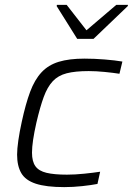

<svg xmlns="http://www.w3.org/2000/svg" viewBox="-20 -758 544 786"><path d="M243 8Q169 8 126.5 -6Q84 -20 67 -49.5Q50 -79 50 -125Q50 -148 55 -183Q60 -218 69 -259Q85 -333 103.5 -382.5Q122 -432 150 -462Q178 -492 220.5 -505Q263 -518 326 -518Q366 -518 409 -514.5Q452 -511 481 -506L469 -456Q444 -460 408.5 -463.5Q373 -467 343 -467Q288 -467 253 -458Q218 -449 196 -425.5Q174 -402 159 -361Q144 -320 129 -256Q120 -216 115.5 -185.5Q111 -155 111 -133Q111 -97 125 -77.5Q139 -58 170.5 -50.5Q202 -43 254 -43Q287 -43 325.5 -47Q364 -51 390 -55L379 -5Q353 0 316 4Q279 8 243 8ZM296 -599 212 -733 213 -738H253L334 -634L456 -738H504L503 -733L363 -599Z"/></svg>

Font: Saira SemiExpanded Light
Style: Italic
Weight: 300
Width: 6
Italic angle: -12°
Designer: Hector Gatti with collaboration of the Omnibus-Type team
Foundry: Omnibus-Type
Version: Version 1.101